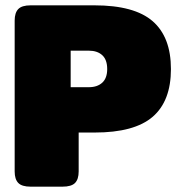

<svg xmlns="http://www.w3.org/2000/svg" viewBox="-20 -700 661 720"><path d="M35 -57V-623Q35 -652 48.5 -666Q62 -680 95 -680H334Q484 -680 552.5 -620.5Q621 -561 621 -441Q621 -321 552.5 -262Q484 -203 335 -203H275V-57Q275 -28 261.5 -14Q248 0 214 0H95Q62 0 48.5 -14Q35 -28 35 -57ZM313 -373Q345 -373 363.5 -390Q382 -407 382 -441Q382 -476 363.5 -493Q345 -510 313 -510H245V-373Z"/></svg>

Font: Mitr
Style: Bold
Weight: 700
Designer: Thanarat Vachiruckul
Foundry: Cadson Demak
Version: Version 1.003